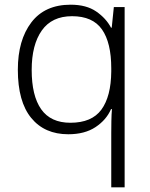

<svg xmlns="http://www.w3.org/2000/svg" viewBox="-20 -562 639 818"><path d="M454 4Q454 -17 454.5 -46.5Q455 -76 457 -97H453Q433 -51 387 -20.5Q341 10 271 10Q170 10 113 -59.5Q56 -129 56 -265Q56 -391 113.5 -466.5Q171 -542 281 -542Q348 -542 390 -513Q432 -484 453 -444H456L465 -532H511V236H454ZM280 -39Q371 -39 412 -95Q453 -151 454 -257V-271Q454 -380 414.5 -436.5Q375 -493 287 -493Q201 -493 158 -432Q115 -371 115 -264Q115 -154 155.5 -96.5Q196 -39 280 -39Z"/></svg>

Font: Noto Sans Canadian Aboriginal Light
Style: Regular
Weight: 300
Designer: Monotype Design Team, Typotheque's Kevin King
Foundry: Monotype Imaging Inc.
Version: Version 2.004; ttfautohint (v1.8.4.7-5d5b)